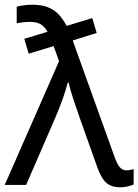

<svg xmlns="http://www.w3.org/2000/svg" viewBox="-26 -786 588 816"><path d="M-6 0 225 -526 202 -590 96 -558 77 -621 176 -651Q162 -675 145 -684Q128 -693 101 -693Q83 -693 69.5 -691Q56 -689 45 -687V-758Q54 -760 65 -762Q76 -764 87.5 -765Q99 -766 111 -766Q149 -766 175.5 -756Q202 -746 221.5 -726.5Q241 -707 257 -676L366 -709L385 -646L283 -614L462 -116Q472 -88 483.5 -75Q495 -62 512 -62Q520 -62 528.5 -64Q537 -66 542 -67V-2Q531 3 516.5 6.5Q502 10 485 10Q461 10 443 2Q425 -6 412.5 -24Q400 -42 389 -71L316 -276Q310 -294 302.5 -315.5Q295 -337 287.5 -359Q280 -381 274.5 -400.5Q269 -420 266 -435H262Q253 -400 238.5 -360Q224 -320 207 -281L85 0Z"/></svg>

Font: Noto Sans Ambassadori
Style: Regular
Weight: 400
Designer: Monotype Design Team
Foundry: Monotype Imaging Inc.
Version: Version 2.013